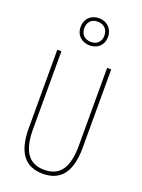

<svg xmlns="http://www.w3.org/2000/svg" viewBox="-180 -1055 845 1144"><g transform="rotate(20 243.0 -483.0)"><path d="M244 -804C294 -804 330 -837 330 -889C330 -942 292 -976 242 -976C194 -976 156 -944 156 -890C156 -835 196 -804 244 -804ZM244 -826C201 -826 179 -855 179 -890C179 -927 201 -954 242 -954C282 -954 307 -928 307 -889C307 -851 283 -826 244 -826ZM414 -217V-714H388V-221C388 -63 328 -15 243 -15C152 -15 98 -71 98 -221V-714H72V-217C72 -59 133 10 243 10C338 10 414 -42 414 -217Z"/></g></svg>

Font: Noto Sans Gurmukhi UI ExtraCondensed Thin
Style: Regular
Weight: 100
Width: 2
Designer: Jelle Bosma - Monotype Design Team
Foundry: Monotype Imaging Inc.
Version: Version 2.004